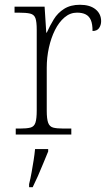

<svg xmlns="http://www.w3.org/2000/svg" viewBox="-20 -564 459 805"><path d="M46 0V-25H64Q92 -25 107.5 -29Q123 -33 128.5 -49.5Q134 -66 134 -101V-439Q134 -473 128.5 -488Q123 -503 106.5 -507Q90 -511 56 -511H41V-536H167L174 -427H176Q189 -456 205.5 -483Q222 -510 249 -527Q276 -544 315 -544Q357 -544 380.5 -525Q404 -506 404 -475Q404 -459 395.5 -446.5Q387 -434 368 -434Q368 -463 361 -479.5Q354 -496 339.5 -503.5Q325 -511 303 -511Q274 -511 250.5 -491Q227 -471 210.5 -438Q194 -405 185 -364Q176 -323 176 -280V-100Q176 -65 182 -49Q188 -33 203 -29Q218 -25 246 -25H279V0ZM102 208Q108 184 112.5 158.5Q117 133 121 108Q125 83 127 61H182V71Q173 92 162 119.5Q151 147 139 174Q127 201 117 221H102Z"/></svg>

Font: Noto Serif Hebrew ExtraLight
Style: Regular
Weight: 250
Version: Version 2.003